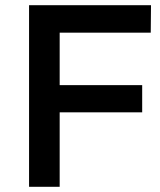

<svg xmlns="http://www.w3.org/2000/svg" viewBox="-20 -720 615 740"><path d="M210 -594V-392H528V-287H210V0H92V-700H562L561 -594Z"/></svg>

Font: Sapa
Style: Regular
Weight: 400
Version: Version 1.20 June 8, 2016